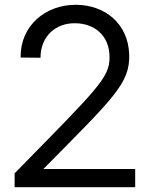

<svg xmlns="http://www.w3.org/2000/svg" viewBox="-20 -781 630 801"><path d="M41 -58V0H544V-76H161C456 -375 523 -433 519 -555C514 -682 419 -760 298 -761C169 -762 64 -673 66 -541L149 -540C149 -630 213 -686 295 -684C372 -683 437 -635 437 -542C437 -456 389 -413 41 -58Z"/></svg>

Font: Oakes
Style: Regular
Weight: 400
Designer: Samuel Oakes
Foundry: Samuel Oakes
Version: Version 1.003;PS 001.003;hotconv 1.0.88;makeotf.lib2.5.64775